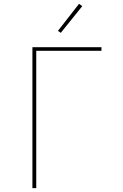

<svg xmlns="http://www.w3.org/2000/svg" viewBox="-20 -981 640 1001"><path d="M149 0V-735H509V-716H169V0ZM297 -810 282 -820 392 -961 409 -949Z"/></svg>

Font: Iosevka Thin Extended
Style: Regular
Weight: 100
Width: 7
Monospace: yes
Designer: Belleve Invis
Foundry: Belleve Invis
Version: Version 32.5.0; ttfautohint (v1.8.4)